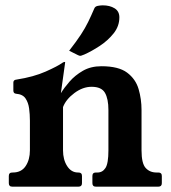

<svg xmlns="http://www.w3.org/2000/svg" viewBox="-20 -699 639 719"><path d="M510 -287V-136Q510 -87 525.5 -70Q541 -53 566 -53H573Q586 -53 586 -40V-13Q586 0 573 0H339Q326 0 326 -13V-40Q326 -53 339 -53H345Q364 -53 375 -70Q386 -87 386 -136V-287Q386 -329 373 -351.5Q360 -374 323 -374Q290 -374 258.5 -350.5Q227 -327 216 -298V-136Q216 -101 231.5 -77Q247 -53 272 -53H274Q287 -53 287 -40V-13Q287 0 274 0H26Q13 0 13 -13V-40Q13 -53 26 -53H28Q60 -53 76 -77Q92 -101 92 -136V-247Q92 -271 89 -293Q86 -315 75.5 -330.5Q65 -346 40 -348Q30 -349 30 -360V-390Q30 -400 42 -401Q106 -411 151 -431Q196 -451 214 -464Q219 -467 221 -467H222Q224 -467 224 -466.5Q224 -466 224 -466Q224 -464 223 -458L208 -350Q220 -370 240.5 -393.5Q261 -417 290.5 -434Q320 -451 360 -451Q424 -451 456 -427Q488 -403 499 -365.5Q510 -328 510 -287ZM239 -509Q267 -545 283 -569.5Q299 -594 310 -616.5Q321 -639 333 -667Q336 -675 346 -677Q356 -679 365 -679Q391 -679 409 -668Q427 -657 427 -634Q427 -601 405.5 -574Q384 -547 353.5 -527Q323 -507 296 -495Q292 -494 288 -492Q284 -490 280 -490Q277 -490 271 -493Z"/></svg>

Font: Young Serif
Style: Regular
Weight: 400
Designer: Bastien Sozeau
Foundry: NBR — Bastien Sozeau
Version: Version 3.004; ttfautohint (v1.8.4.7-5d5b);gftools[0.9.33]